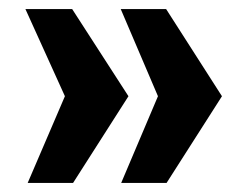

<svg xmlns="http://www.w3.org/2000/svg" viewBox="-20 -529 539 423"><path d="M41 -126 123 -317 36 -509H139L263 -317L141 -126ZM247 -126 328 -317 246 -509H346L469 -317L347 -126Z"/></svg>

Font: Sansita Medium
Style: Regular
Weight: 500
Designer: Pablo Cosgaya
Foundry: Omnibus-Type
Version: Version 1.006